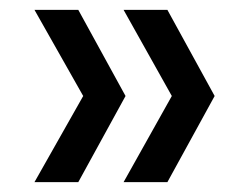

<svg xmlns="http://www.w3.org/2000/svg" viewBox="-20 -490 501 390"><path d="M320 -120H231L329 -295L231 -470H320L416 -295ZM139 -120H50L149 -295L50 -470H139L235 -295Z"/></svg>

Font: SVN-Poppins
Style: Regular
Weight: 400
Designer: Ninad Kale (Devanagari), Jonny Pinhorn (Latin)
Foundry: Indian Type Foundry
Version: Version 3.002 2017